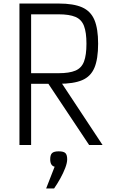

<svg xmlns="http://www.w3.org/2000/svg" viewBox="-20 -820 640 1086"><path d="M90 0V-800H312Q396 -800 444.5 -778.5Q493 -757 514 -707.5Q535 -658 535 -573Q535 -486 514 -436.5Q493 -387 444.5 -366.5Q396 -346 312 -346H111V-406H312Q372 -406 406.5 -420.5Q441 -435 455 -471.5Q469 -508 469 -573Q469 -637 455 -673.5Q441 -710 406.5 -724.5Q372 -739 312 -739H156V0ZM484 0 229 -383H307L560 0ZM241 246 289 123Q264 117 264 81Q264 56 274.5 46Q285 36 312 36Q340 36 350 46Q360 56 360 81Q360 101 349 130Q338 159 321 189.5Q304 220 286 246Z"/></svg>

Font: Victor Mono Light
Style: Regular
Weight: 300
Monospace: yes
Designer: Rune Bjørnerås
Version: Version 1.561;gftools[0.9.30]